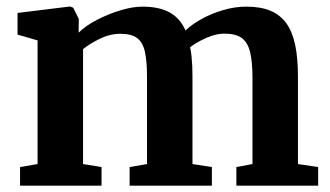

<svg xmlns="http://www.w3.org/2000/svg" viewBox="-20 -588 1044 608"><path d="M43.5 0V-59L99 -68.5V-460L35.5 -478.5V-547L202 -567.5L212 -563.5L229.5 -528L229 -484.5Q251 -506.5 287.2 -525.2Q323.5 -544 362 -555.5Q400.5 -567 430.5 -567Q484.5 -567 517.5 -548.5Q550.5 -530 567.5 -491.5Q588.5 -511.5 619.5 -528.5Q650.5 -545.5 687.2 -556.2Q724 -567 760 -567Q805 -567 836.2 -554Q867.5 -541 886.8 -514.2Q906 -487.5 914.8 -445.5Q923.5 -403.5 923.5 -345V-68.5L987.5 -59V0H728.5V-59L779.5 -68.5V-341Q779.5 -391 772.2 -422Q765 -453 746 -467.2Q727 -481.5 691.5 -481.5Q671.5 -481.5 651.2 -474.8Q631 -468 613 -458.2Q595 -448.5 582 -438.5Q585 -425 586.5 -410Q588 -395 588.8 -378.8Q589.5 -362.5 589.5 -344.5V-68.5L651 -59V0H390.5V-59L445.5 -68.5V-344Q445.5 -393.5 439 -423.5Q432.5 -453.5 414.5 -467.2Q396.5 -481 361.5 -481Q328 -481 296 -465.2Q264 -449.5 243 -432.5V-68.5L301.5 -59V0Z"/></svg>

Font: Merriweather 20pt
Style: Bold
Weight: 700
Version: Version 2.100